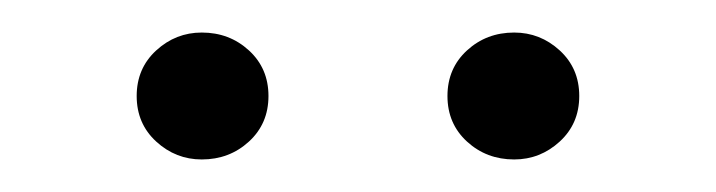

<svg xmlns="http://www.w3.org/2000/svg" viewBox="-20 -708 440 118"><path d="M296 -610Q279 -610 267 -621Q255 -632 255 -649Q255 -666 267 -677Q279 -688 296 -688Q312 -688 324 -677Q336 -666 336 -649Q336 -632 324 -621Q312 -610 296 -610ZM104 -610Q88 -610 76 -621Q64 -632 64 -649Q64 -666 76 -677Q88 -688 104 -688Q121 -688 133 -677Q145 -666 145 -649Q145 -632 133 -621Q121 -610 104 -610Z"/></svg>

Font: TypoPRO Source Serif Pro
Style: Regular
Weight: 300
Designer: Frank Grießhammer
Foundry: Adobe Systems Incorporated
Version: Version 1.017;PS (version unavailable);hotconv 1.0.79;makeot